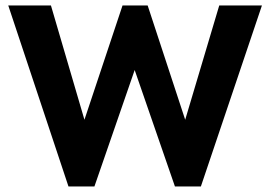

<svg xmlns="http://www.w3.org/2000/svg" viewBox="-20 -674 977 694"><path d="M772.5 -654.3 649.4 -241.2 513.7 -654.3H422.9L285.2 -241.2L164.1 -654.3H9.8L227.5 0H321.3L466.8 -420.9L612.3 0H706.1L926.8 -654.3Z"/></svg>

Font: Sen-gleads
Style: Bold
Weight: 700
Designer: Kosal Sen, Philatype
Foundry: Philatype
Version: Version 1.004; ttfautohint (v1.8.3)